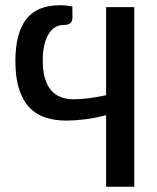

<svg xmlns="http://www.w3.org/2000/svg" viewBox="-20 -537 596 730"><path d="M490.5 -510V173H383.5V-99Q338 -87.5 300.5 -83Q263 -78.5 232 -78.5Q187.5 -78.5 151.8 -90.5Q116 -102.5 91 -129.2Q66 -156 52.2 -199.2Q38.5 -242.5 38.5 -305Q38.5 -410.5 79.5 -463.8Q120.5 -517 208 -517Q222.5 -517 233.8 -515.8Q245 -514.5 255 -512.5L255.5 -470.5Q255.5 -461.5 252.5 -455.8Q249.5 -450 244.8 -447Q240 -444 233.8 -443Q227.5 -442 221.5 -442Q201 -442 186.2 -431.2Q171.5 -420.5 161.8 -402.2Q152 -384 147.2 -359.5Q142.5 -335 142.5 -307.5Q142.5 -267 151 -238.8Q159.5 -210.5 175 -193Q190.5 -175.5 212.2 -167.5Q234 -159.5 260 -159.5Q311 -159.5 383.5 -175V-510Z"/></svg>

Font: Lato SemiBold
Style: Regular
Weight: 600
Designer: Lukasz Dziedzic with Adam Twardoch and Botio Nikoltchev
Foundry: tyPoland Lukasz Dziedzic
Version: Version 2.015; 2015-08-06; http://www.latofonts.com/